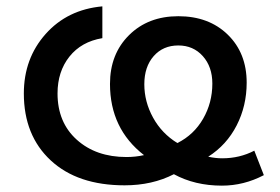

<svg xmlns="http://www.w3.org/2000/svg" viewBox="-20 -572 882 604"><path d="M541 -429Q493 -429 463.5 -395.5Q434 -362 434 -307Q434 -252 461.5 -202Q489 -152 538 -122Q590 -148 619 -198.5Q648 -249 648 -309Q648 -362 618 -395.5Q588 -429 541 -429ZM780 -98 810 -21Q747 12 678 12Q593 12 527 -24Q459 11 372 11Q224 11 139.5 -67.5Q55 -146 55 -278Q55 -388 123.5 -465Q192 -542 302 -552V-452Q236 -441 198.5 -394Q161 -347 161 -278Q161 -187 221.5 -132.5Q282 -78 378 -78Q406 -78 433 -84Q326 -167 326 -308Q326 -402 386 -461.5Q446 -521 541 -521Q637 -521 696.5 -463Q756 -405 756 -312Q756 -239 724.5 -177.5Q693 -116 635 -79Q658 -74 679 -74Q734 -74 780 -98Z"/></svg>

Font: Manrope Medium
Style: Medium
Weight: 500
Designer: Mikhail Sharanda
Foundry: Mikhail Sharanda
Version: Version 4.000;hotconv 1.0.109;makeotfexe 2.5.65596